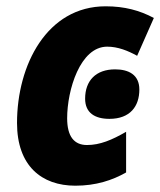

<svg xmlns="http://www.w3.org/2000/svg" viewBox="-20 -579 508 609"><path d="M219 10C284 10 336 -7 380 -32V-161C335 -135 297 -119 256 -119C216 -119 193 -145 193 -204C193 -293 234 -431 320 -431C354 -431 386 -418 415 -402L468 -522C423 -546 375 -559 315 -559C129 -559 34 -373 34 -189C34 -53 112 10 219 10ZM327 -202C393 -202 422 -242 422 -295C422 -342 388 -359 345 -359C284 -359 250 -323 250 -266C250 -221 281 -202 327 -202Z"/></svg>

Font: Noto Sans SemiCondensed ExtraBold
Style: Italic
Weight: 800
Width: 4
Italic angle: -12°
Designer: Monotype Design Team
Foundry: Monotype Imaging Inc.
Version: Version 2.013